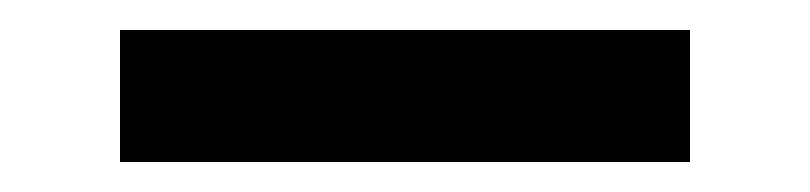

<svg xmlns="http://www.w3.org/2000/svg" viewBox="-20 -404 540 128"><path d="M60 -296V-384H440V-296Z"/></svg>

Font: Zed Mono Semibold
Style: Regular
Weight: 600
Monospace: yes
Designer: Belleve Invis
Foundry: Belleve Invis
Version: Version 1.0.0; ttfautohint (v1.8.4)